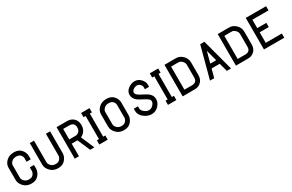

<svg xmlns="http://www.w3.org/2000/svg" viewBox="115 -1417 3610 2373"><g transform="rotate(-30 1920.0 -230.0)"><path d="M295 -315V-265H235V-315Q235 -340 215 -362.5Q195 -385 153.5 -385Q112 -385 88.5 -360.5Q65 -336 65 -315V-135Q65 -111 89 -85.5Q113 -60 154 -60Q195 -60 215 -84.5Q235 -109 235 -135V-185H295V-135Q295 -87 259 -43.5Q223 0 155.5 0Q88 0 46.5 -44Q5 -88 5 -135V-315Q5 -364 46.5 -404.5Q88 -445 155.5 -445Q223 -445 259 -403.5Q295 -362 295 -315Z M385 -445H445V-135Q445 -111 469 -85.5Q493 -60 534 -60Q575 -60 595 -84.5Q615 -109 615 -135V-445H675V-135Q675 -87 639 -43.5Q603 0 535.5 0Q468 0 426.5 -44Q385 -88 385 -135Z M830 -390V-240H920Q945 -240 967.5 -259.5Q990 -279 990 -319Q990 -359 969 -374.5Q948 -390 920 -390ZM770 -450H920Q968 -450 1003 -424Q1050 -388 1050 -320Q1050 -252 1005 -213Q988 -198 968 -190L1050 0H990L912 -180H830V0H770Z M1120 -450H1240V-390H1210V-60H1240V0H1120V-60H1150V-390H1120Z M1555 -315Q1555 -340 1535 -362.5Q1515 -385 1473.5 -385Q1432 -385 1408.5 -360.5Q1385 -336 1385 -315V-135Q1385 -111 1409 -85.5Q1433 -60 1474 -60Q1515 -60 1535 -84.5Q1555 -109 1555 -135ZM1615 -315V-135Q1615 -87 1579 -43.5Q1543 0 1475.5 0Q1408 0 1366.5 -44Q1325 -88 1325 -135V-315Q1325 -364 1366.5 -404.5Q1408 -445 1475.5 -445Q1543 -445 1579 -403.5Q1615 -362 1615 -315Z M1887 -460H1890Q1939 -459 1974.5 -421Q2010 -383 2010 -340V-310H1950V-340Q1950 -360 1931.5 -380Q1913 -400 1886.5 -400Q1860 -400 1834 -382Q1810 -364 1810 -342.5Q1810 -321 1834 -302Q1848 -290 1896.5 -265.5Q1945 -241 1964 -226Q2010 -189 2010 -137Q2010 -85 1969 -42.5Q1928 0 1871 0Q1814 0 1762 -41Q1710 -82 1710 -140V-170H1770V-140Q1770 -111 1802 -85.5Q1834 -60 1866.5 -60Q1899 -60 1924.5 -87Q1950 -114 1950 -137Q1950 -160 1931 -175Q1912 -190 1863.5 -215Q1815 -240 1796 -255Q1750 -292 1750 -343Q1750 -394 1794.5 -427Q1839 -460 1887 -460Z M2100 -450H2220V-390H2190V-60H2220V0H2100V-60H2130V-390H2100Z M2480 -390Q2470 -391 2447 -391Q2424 -391 2370 -390V-61Q2448 -61 2478 -60.5Q2508 -60 2529 -76Q2550 -92 2550 -130V-310Q2550 -343 2525.5 -366.5Q2501 -390 2480 -390ZM2441 -451Q2466 -451 2480 -450Q2526 -450 2568 -409.5Q2610 -369 2610 -310V-130Q2610 -62 2563 -26Q2528 0 2484.5 -0.5Q2441 -1 2340 0H2310V-450H2340Z M2850 -338 2808 -180H2892ZM2820 -450H2880L3000 0H2940L2908 -120H2792L2760 0H2700Z M3240 -390Q3230 -391 3207 -391Q3184 -391 3130 -390V-61Q3208 -61 3238 -60.5Q3268 -60 3289 -76Q3310 -92 3310 -130V-310Q3310 -343 3285.5 -366.5Q3261 -390 3240 -390ZM3201 -451Q3226 -451 3240 -450Q3286 -450 3328 -409.5Q3370 -369 3370 -310V-130Q3370 -62 3323 -26Q3288 0 3244.5 -0.5Q3201 -1 3100 0H3070V-450H3100Z M3470 -450H3760V-390H3530V-270H3660V-210H3530V-60H3760V0H3470Z"/></g></svg>

Font: SOV_Station
Style: Bold
Weight: 700
Version: Version 1.00